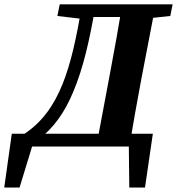

<svg xmlns="http://www.w3.org/2000/svg" viewBox="-65 -677 818 887"><path d="M-45.4 189.4H25.4L91.5 -26.9L51.8 0H554.5L529.9 -23.1L532.3 189.4H604.9L641.1 -59.3H-10.5L-45.4 189.4ZM379.8 0H532.5C550 -103 568 -207 587.7 -310.7L654.3 -657.1H500.1C482.6 -554.1 464.6 -450.1 444.9 -347.1L379.8 0ZM200.1 -603.2 327.6 -588.2H338.7L352.2 -657.1H211L200.1 -603.2ZM553.3 -588.2H581.9L721.7 -603.2L732.5 -657.1H566.5L553.3 -588.2ZM113.9 -9.8V-33.7C182.8 -85.6 233.6 -157.6 272.8 -251.4C319.6 -361.2 350.6 -497.7 377.1 -657.1H314.2C265.2 -363.4 211.4 -167.1 47.7 -58.6L113.9 -9.8ZM328.7 -598.6H561.6L572.7 -657.1H339.9L328.7 -598.6Z"/></svg>

Font: Source Serif 4 Variable
Style: Italic
Weight: 400
Italic angle: -12°
Designer: Frank Grießhammer
Foundry: Adobe Systems Incorporated
Version: Version 4.004;hotconv 1.0.116;makeotfexe 2.5.65601